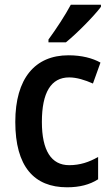

<svg xmlns="http://www.w3.org/2000/svg" viewBox="-20 -786 474 816"><path d="M409 -766H281C257 -721 219 -663 186 -618V-606H260C306 -643 380 -718 409 -757ZM265 10C318 10 361 -1 397 -24V-119C359 -97 320 -84 274 -84C198 -84 158 -146 158 -268C158 -393 197 -457 274 -457C306 -457 341 -446 375 -431L407 -520C373 -539 327 -551 271 -551C129 -551 45 -453 45 -268C45 -78 125 10 265 10Z"/></svg>

Font: Noto Sans UI SemiCondensed Medium
Style: Regular
Weight: 500
Width: 4
Designer: Monotype Design Team
Foundry: Monotype Imaging Inc.
Version: Version 1.901